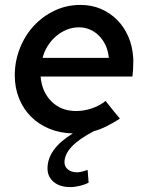

<svg xmlns="http://www.w3.org/2000/svg" viewBox="-20 -532 601 780"><path d="M361 1Q242 63 242 127Q242 145 256 156.5Q270 168 293 168Q302 168 314 165Q326 162 336 158Q337 171 338 184Q339 197 340 210Q325 218 304.5 223Q284 228 265 228Q223 228 198 207Q173 186 173 152Q173 73 276 10Q224 9 180.5 -9Q137 -27 106 -58Q75 -89 57.5 -132Q40 -175 40 -226Q40 -282 60 -334Q80 -386 116 -425.5Q152 -465 201 -488.5Q250 -512 307 -512Q352 -512 389.5 -496Q427 -480 455.5 -451.5Q484 -423 501 -384Q518 -345 521 -299Q522 -291 521.5 -282Q521 -273 521 -265Q521 -257 520.5 -247.5Q520 -238 518 -221H145Q150 -159 189 -120Q228 -81 289 -81Q321 -81 352.5 -91.5Q384 -102 409 -122Q423 -104 437.5 -86Q452 -68 467 -50Q439 -32 413 -19Q387 -6 361 1ZM301 -421Q275 -421 251.5 -411.5Q228 -402 208.5 -385.5Q189 -369 174.5 -346.5Q160 -324 153 -297H422Q420 -323 410 -345.5Q400 -368 384 -385Q368 -402 346.5 -411.5Q325 -421 301 -421Z"/></svg>

Font: Rosa Sans Medium
Style: Italic
Weight: 500
Italic angle: -12°
Designer: Pentagram / MCKL
Foundry: Pentagram / MCKL
Version: Version 1.005;September 16, 2019;FontCreator 11.5.0.2425 64-